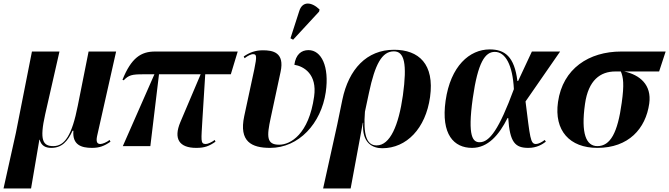

<svg xmlns="http://www.w3.org/2000/svg" viewBox="-54 -828 3792 1088"><path d="M-34 240H122L169 -36H171C180 -2 204 10 237 10C297 10 330 -28 357 -87H362C355 -7 407 10 467 10C509 10 536 0 572 -25L567 -35C551 -22 527 -12 515 -12C498 -12 489 -22 496 -56L604 -536H448L387 -230C354 -62 313 0 248 0C189 0 169 -33 202 -180L283 -536H127L36 -75Z M642 0H798L847 -407H1083L968 -136C928 -41 962 10 1058 10C1106 10 1131 0 1167 -25L1163 -35C1146 -22 1124 -12 1112 -12C1080 -12 1087 -35 1093 -151L1109 -407H1254L1293 -536H824C745 -536 690 -500 640 -376L647 -373C675 -402 693 -407 755 -407H821Z M1607 -603 1754 -762 1757 -774C1712 -818 1660 -823 1642 -766L1592 -611ZM1477 10C1639 10 1766 -128 1792 -306C1813 -452 1767 -544 1694 -544C1653 -544 1622 -519 1614 -461C1668 -452 1744 -408 1726 -281C1696 -67 1592 -8 1528 -8C1456 -8 1457 -54 1480 -160L1536 -421C1560 -532 1491 -543 1436 -543C1393 -543 1361 -531 1327 -508L1332 -498C1351 -513 1370 -522 1382 -521C1399 -520 1403 -511 1387 -435L1330 -170C1299 -25 1372 10 1477 10Z M1777 240H1933L2002 -132H2004C1995 -15 2060 12 2112 12C2250 12 2358 -100 2383 -278C2409 -465 2319 -546 2179 -546C2024 -546 1922 -436 1886 -263L1857 -122ZM2080 -4C2022 -4 2004 -67 2014 -195L2037 -303C2071 -463 2110 -537 2178 -537C2237 -537 2254 -468 2229 -287C2205 -118 2157 -4 2080 -4Z M2621 10C2711 10 2774 -63 2822 -159H2826C2835 -21 2865 10 2940 10C2988 10 3019 -10 3039 -25L3033 -35C3016 -22 2997 -12 2983 -12C2951 -12 2950 -47 2924 -253L3120 -536H2960L2882 -369H2878C2861 -507 2807 -548 2721 -548C2607 -548 2499 -454 2471 -257C2444 -65 2519 10 2621 10ZM2664 -22C2627 -22 2594 -50 2625 -271C2654 -476 2695 -534 2750 -534C2810 -534 2851 -460 2858 -323C2774 -95 2720 -22 2664 -22Z M3331 10C3508 10 3605 -99 3625 -241C3640 -348 3571 -404 3483 -423H3681L3718 -536H3466C3284 -536 3135 -440 3108 -250C3085 -88 3174 10 3331 10ZM3331 0C3268 0 3237 -70 3261 -239C3280 -374 3348 -423 3433 -423H3464C3478 -391 3484 -350 3469 -245C3446 -76 3405 0 3331 0Z"/></svg>

Font: Noto Serif Display
Style: Bold Italic
Weight: 700
Italic angle: -12°
Designer: Monotype Design Team
Foundry: Monotype Imaging Inc.
Version: Version 2.009